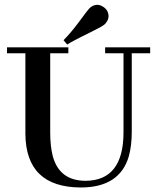

<svg xmlns="http://www.w3.org/2000/svg" viewBox="-20 -787 663 816"><path d="M9.8 -560.5H87.9V-217.8Q89.8 8.8 323.2 9.8Q488.3 9.8 527.3 -122.1Q540 -167 540 -228.5V-560.5H618.2V-585.9H426.8V-560.5H504.9V-222.7Q503.9 -19.5 343.8 -18.6Q232.4 -18.6 204.1 -124Q193.4 -166 193.4 -224.6V-560.5H270.5V-585.9H9.8ZM424.8 -683.6Q440.4 -699.2 441.4 -716.8Q441.4 -746.1 414.1 -760.7Q403.3 -766.6 392.6 -766.6Q376 -765.6 363.3 -754.9Q353.5 -746.1 314.5 -692.4Q281.2 -647.5 250 -616.2L265.6 -597.7Q291 -614.3 380.9 -658.2Q413.1 -673.8 424.8 -683.6Z"/></svg>

Font: Abhaya Libre SemiBold
Style: Regular
Weight: 600
Designer: Pushpananda Ekanayake, Sol Matas, Pathum Egodawatta
Foundry: Mooniak
Version: Version 1.050 ; ttfautohint (v1.6)